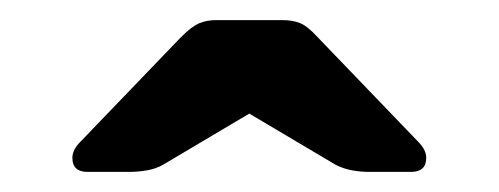

<svg xmlns="http://www.w3.org/2000/svg" viewBox="-20 -756 496 191"><path d="M67 -585Q52 -585 52 -599Q52 -607 60 -615L160 -719Q171 -730 178.5 -733Q186 -736 195 -736H261Q271 -736 278.5 -733Q286 -730 296 -719L396 -615Q404 -607 404 -599Q404 -585 389 -585H347Q339 -585 330.5 -586.5Q322 -588 314 -592L228 -643L142 -592Q135 -588 126 -586.5Q117 -585 109 -585Z"/></svg>

Font: Rubik SemiBold
Style: Regular
Weight: 600
Designer: Hubert and Fischer
Foundry: Hubert and Fischer
Version: Version 2.300;gftools[0.9.30]